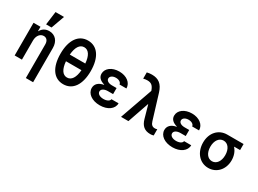

<svg xmlns="http://www.w3.org/2000/svg" viewBox="-44 -1688 3687 2747"><g transform="rotate(30 1800.0 -315.0)"><path d="M95 0H215V-315C215 -394 258 -450 318 -450C366 -450 395 -414 395 -355V200H515V-365C515 -477 451 -550 352 -550C290 -550 242 -521 214 -469H210V-540H95ZM431 -830H291L262 -610H352Z M900 10C1057 10 1150 -125 1150 -350C1150 -575 1057 -710 900 -710C743 -710 650 -575 650 -350C650 -125 743 10 900 10ZM900 -100C827 -100 782 -170 772 -295H1028C1018 -170 973 -100 900 -100ZM900 -600C973 -600 1018 -530 1028 -405H772C782 -530 827 -600 900 -600Z M1602 -390H1716C1716 -484 1629 -550 1509 -550C1388 -550 1301 -484 1301 -396C1301 -340 1337 -301 1413 -279V-275C1330 -261 1282 -215 1282 -149C1282 -57 1375 10 1504 10C1633 10 1725 -57 1725 -150H1607C1604 -118 1561 -95 1505 -95C1444 -95 1402 -122 1402 -161C1402 -199 1444 -225 1506 -225H1591V-325H1514C1457 -325 1419 -349 1419 -385C1419 -421 1457 -448 1511 -448C1561 -448 1600 -424 1602 -390Z M1852 0H1974L2095 -350H2099L2158 -141C2186 -41 2242 5 2336 5C2355 5 2372 3 2390 -3V-106C2379 -101 2366 -99 2353 -99C2311 -99 2287 -120 2272 -170L2149 -572C2111 -695 2045 -745 1934 -745C1907 -745 1882 -742 1853 -735V-632C1875 -638 1896 -641 1918 -641C1982 -641 2014 -616 2040 -543L2042 -539Z M2802 -390H2916C2916 -484 2829 -550 2709 -550C2588 -550 2501 -484 2501 -396C2501 -340 2537 -301 2613 -279V-275C2530 -261 2482 -215 2482 -149C2482 -57 2575 10 2704 10C2833 10 2925 -57 2925 -150H2807C2804 -118 2761 -95 2705 -95C2644 -95 2602 -122 2602 -161C2602 -199 2644 -225 2706 -225H2791V-325H2714C2657 -325 2619 -349 2619 -385C2619 -421 2657 -448 2711 -448C2761 -448 2800 -424 2802 -390Z M3295 -100C3222 -100 3172 -169 3172 -270C3172 -371 3222 -440 3295 -440C3368 -440 3418 -371 3418 -270C3418 -169 3368 -100 3295 -100ZM3296 10C3432 10 3534 -99 3534 -251C3534 -325 3510 -390 3468 -436V-440H3565V-540H3295C3155 -540 3052 -432 3052 -270C3052 -108 3154 10 3296 10Z"/></g></svg>

Font: CommitMono
Style: 700Regular
Weight: 700
Monospace: yes
Designer: Eigil Nikolajsen
Foundry: Eigil Nikolajsen
Version: Version 1.143